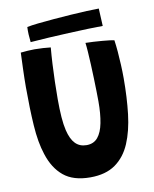

<svg xmlns="http://www.w3.org/2000/svg" viewBox="-92 -895 789 981"><g transform="rotate(-10 303.0 -405.0)"><path d="M297 16.5Q209 16.5 158.8 -25Q108.5 -66.5 84.5 -142.5Q63.5 -206 57.8 -294.8Q52 -383.5 52 -494.5Q52 -516 52.5 -539.5Q53 -563 53.8 -587Q54.5 -611 55.5 -633Q56.5 -655 57 -673Q75 -675 93.2 -676.2Q111.5 -677.5 128.5 -677.5Q151 -677.5 173.2 -676Q195.5 -674.5 212.5 -672.5Q209 -634 206.5 -588.2Q204 -542.5 202.8 -495.8Q201.5 -449 201.5 -405.5Q201.5 -353.5 204.5 -313Q207.5 -272.5 214.5 -243Q226 -195 248.5 -172Q271 -149 306.5 -149Q343.5 -149 364.8 -174.5Q386 -200 395.2 -247Q404.5 -294 404.5 -358.5Q404.5 -379 403.8 -410.5Q403 -442 402 -478.2Q401 -514.5 399.2 -550.5Q397.5 -586.5 395.5 -616.2Q393.5 -646 391 -664.5Q408.5 -664.5 431.5 -663Q454.5 -661.5 477 -659.8Q499.5 -658 516.5 -655.8Q533.5 -653.5 539 -652Q543 -624.5 545.8 -591.5Q548.5 -558.5 550.2 -523Q552 -487.5 552 -452.5Q552 -353 542 -267.8Q532 -182.5 505 -118.8Q478 -55 427.5 -19.2Q377 16.5 297 16.5ZM493 -734.5Q463.5 -734.5 417 -733Q370.5 -731.5 316.8 -729Q263 -726.5 210.2 -723.5Q157.5 -720.5 116 -717Q113.5 -737.5 112.5 -757.5Q111.5 -777.5 112.5 -796Q133.5 -800.5 170.2 -804.5Q207 -808.5 251.8 -812.2Q296.5 -816 341.8 -819Q387 -822 425.8 -823.8Q464.5 -825.5 488.5 -825.5Z"/></g></svg>

Font: Grandstander Thin SemiBold
Style: Regular
Weight: 600
Version: Version 1.200